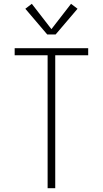

<svg xmlns="http://www.w3.org/2000/svg" viewBox="-20 -988 540 1008"><path d="M230 0V-698H57V-735H443V-698H270V0ZM272 -807H228L113 -942L147 -968L250 -835L353 -968L387 -942Z"/></svg>

Font: Iosevka SS04 Extralight
Style: Regular
Weight: 200
Monospace: yes
Designer: Belleve Invis
Foundry: Belleve Invis
Version: Version 19.0.0; ttfautohint (v1.8.4)